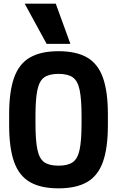

<svg xmlns="http://www.w3.org/2000/svg" viewBox="-20 -1020 640 1050"><path d="M300 10Q203 10 143.5 -24.5Q84 -59 57 -135Q30 -211 30 -335V-395Q30 -519 57 -595Q84 -671 143.5 -705.5Q203 -740 300 -740Q397 -740 456.5 -705.5Q516 -671 543 -595Q570 -519 570 -395V-335Q570 -211 543 -135Q516 -59 456.5 -24.5Q397 10 300 10ZM300 -114Q351 -114 378 -133Q405 -152 415.5 -202Q426 -252 426 -345V-385Q426 -478 415.5 -528Q405 -578 378 -597Q351 -616 300 -616Q249 -616 222 -597Q195 -578 184.5 -528Q174 -478 174 -385V-345Q174 -252 184.5 -202Q195 -152 222 -133Q249 -114 300 -114ZM235 -780 115 -1000H285L365 -780Z"/></svg>

Font: M PLUS Code Latin Expanded
Style: Bold
Weight: 700
Width: 7
Designer: Coji Morishita
Foundry: UNDERFOREST DESIGN
Version: Version 1.002; ttfautohint (v1.8.3)